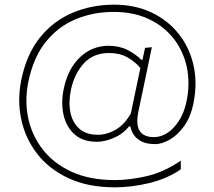

<svg xmlns="http://www.w3.org/2000/svg" viewBox="-20 -680 915 822"><path d="M472 122Q357.5 122 274 83.2Q190.5 44.5 139.5 -21.2Q88.5 -87 71 -169Q53.5 -251 71 -337Q93.5 -448 151.2 -519.5Q209 -591 291 -625.5Q373 -660 468 -660Q557.5 -660 627.8 -627Q698 -594 744.2 -536Q790.5 -478 808 -402.5Q825.5 -327 809 -242Q797 -179.5 768.2 -140Q739.5 -100.5 705.8 -81.8Q672 -63 645 -63Q607.5 -63 585.2 -74.8Q563 -86.5 552 -104Q541 -121.5 538 -139H533Q506 -106 467 -89.5Q428 -73 395 -73Q334.5 -73 298.8 -105.2Q263 -137.5 251.8 -189.2Q240.5 -241 253 -300Q271 -386.5 322.8 -435.2Q374.5 -484 445 -484Q491 -484 526.5 -465.8Q562 -447.5 585 -424H590L601 -475L630 -478Q617.5 -417.5 604 -352.2Q590.5 -287 576.5 -221.5L572 -200Q561 -143 579 -118Q597 -93 638 -93Q687 -93 726.2 -136.8Q765.5 -180.5 779 -248Q794.5 -325 779.5 -393.8Q764.5 -462.5 722.8 -515.5Q681 -568.5 616.2 -598.8Q551.5 -629 467 -629Q380 -629 305.2 -598.2Q230.5 -567.5 177.2 -502.2Q124 -437 102 -333Q85 -253 100.2 -177.2Q115.5 -101.5 162.5 -40.8Q209.5 20 287 55.5Q364.5 91 472 91Q533 91 606.5 74.5Q680 58 754 8V45Q695 85.5 618.8 103.8Q542.5 122 472 122ZM399 -103Q437.5 -103 475 -124.5Q512.5 -146 540 -194L581 -389Q556.5 -417.5 524.2 -435.2Q492 -453 447 -453Q379 -453 338.8 -408.5Q298.5 -364 284 -297Q272.5 -242.5 281.5 -198.5Q290.5 -154.5 319.8 -128.8Q349 -103 399 -103Z"/></svg>

Font: Commissioner Thin
Style: Italic
Weight: 100
Italic angle: -12°
Designer: Kostas Bartsokas
Foundry: Kostas Bartsokas
Version: Version 1.000; ttfautohint (v1.8.3)